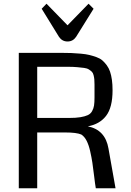

<svg xmlns="http://www.w3.org/2000/svg" viewBox="-20 -1012 702 1032"><path d="M81 0ZM585 -527Q585 -434 550 -389Q515 -344 452 -333Q546 -314 563 -214L601 0H495Q491 -22 486 -65Q481 -108 476.5 -137.5Q472 -167 464.5 -200Q457 -233 445.5 -255.5Q434 -278 417 -289Q391 -300 331 -300H180V0H81V-728H303Q338 -728 363 -727Q388 -726 415 -723.5Q442 -721 460.5 -716.5Q479 -712 498.5 -705Q518 -698 530.5 -687Q543 -676 554 -661Q565 -646 571.5 -627Q578 -608 581.5 -583Q585 -558 585 -527ZM488 -489V-557Q488 -575 487 -585.5Q486 -596 483 -608Q480 -620 474 -626Q468 -632 458 -638.5Q448 -645 432 -647Q416 -649 395 -651Q374 -653 344 -653H180V-378H350Q388 -378 412 -382Q436 -386 451.5 -393Q467 -400 475 -414.5Q483 -429 485.5 -445Q488 -461 488 -489ZM230 -992 343 -876 456 -992 483 -965 389 -814Q372 -789 343 -789Q314 -789 297 -814L204 -965Z"/></svg>

Font: Myanmar Chatu
Style: Regular
Weight: 400
Designer: Danh Hong
Foundry: Google Inc.
Version: Version 2.00 November 20, 2015